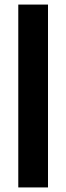

<svg xmlns="http://www.w3.org/2000/svg" viewBox="-20 -820 290 840"><path d="M190 0H60V-800H190Z"/></svg>

Font: Tanohe Sans SemiBold
Style: Regular
Weight: 600
Designer: Village Type and Design LLC & Cristiano Sobral
Foundry: Cooper Hewitt Smithsonian Design Museum
Version: Version 1.00;September 29, 2021;FontCreator 13.0.0.2655 64-b